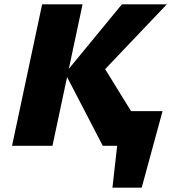

<svg xmlns="http://www.w3.org/2000/svg" viewBox="-20 -678 796 893"><path d="M503 195 543 -161H736L639 195ZM458 0 283 -337 547 -658H756L423 -308L444 -397L689 0ZM36 0 176 -658H364L224 0Z"/></svg>

Font: Ysabeau Black
Style: Italic
Weight: 900
Italic angle: -12°
Version: Version 2.000;gftools[0.9.27.dev2+g8671c4b]